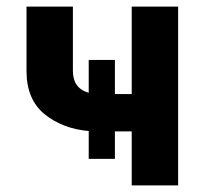

<svg xmlns="http://www.w3.org/2000/svg" viewBox="-20 -560 628 580"><path d="M248 -164.1Q168 -171.4 113.8 -215.8Q60.1 -260.3 60.1 -345.2V-540H200.2V-346.2Q200.2 -293 248 -279.8V-378.9H327.1V-275.9H377.9V-540H518.1V0H377.9V-163.1H327.1V-80.1H248Z"/></svg>

Font: Miedinger*
Style: Bold
Weight: 700
Version: Version 001.000